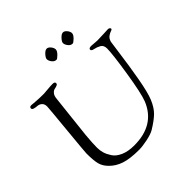

<svg xmlns="http://www.w3.org/2000/svg" viewBox="-234 -1090 1294 1294"><g transform="rotate(-45 413.5 -442.5)"><path d="M354 -853Q354 -865 371.5 -884.5Q389 -904 404 -904Q418 -904 431 -888Q444 -872 444 -857Q444 -842 425 -823Q406 -804 398 -804Q380 -804 367 -821Q354 -838 354 -853ZM508 -853Q508 -865 526 -884.5Q544 -904 559 -904Q573 -904 586 -888Q599 -872 599 -857Q599 -842 579.5 -823Q560 -804 552 -804Q534 -804 521 -821Q508 -838 508 -853ZM44 -694Q44 -708 61 -708Q61 -708 96 -705Q131 -702 175 -702Q184 -702 213 -705Q242 -708 265 -708Q285 -708 285 -694Q285 -685 274.5 -680.5Q264 -676 251.5 -674Q239 -672 227 -658Q215 -644 213 -619Q208 -567 196.5 -470.5Q185 -374 178.5 -306Q172 -238 172 -192Q172 -166 179 -141.5Q186 -117 204.5 -88.5Q223 -60 263 -42.5Q303 -25 361 -25Q555 -25 620 -184Q642 -240 667.5 -403Q693 -566 693 -617Q693 -648 671.5 -660Q650 -672 628 -676Q606 -680 606 -692Q606 -705 630 -705Q635 -705 655 -703Q675 -701 685 -701Q709 -701 745.5 -703Q782 -705 789 -705Q796 -705 801.5 -701Q807 -697 807 -692Q807 -685 795 -681.5Q783 -678 766.5 -667Q750 -656 743 -631Q741 -624 728.5 -528Q716 -432 696.5 -322Q677 -212 657 -164Q635 -111 604 -80.5Q573 -50 515 -15Q491 -1 442.5 9Q394 19 364 19Q277 19 226 2Q175 -15 141 -50Q111 -80 102.5 -115Q94 -150 94 -215Q94 -229 112.5 -421Q131 -613 131 -626Q131 -650 117.5 -662Q104 -674 87.5 -675Q71 -676 57.5 -680Q44 -684 44 -694Z"/></g></svg>

Font: OFL Sorts Mill Goudy TT
Style: Italic
Weight: 500
Italic angle: -6°
Version: Version 003.000